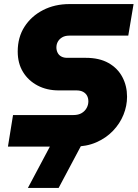

<svg xmlns="http://www.w3.org/2000/svg" viewBox="-20 -720 678 943"><path d="M19 0 44 -155H341Q365 -155 381 -164.5Q397 -174 405.5 -189.5Q414 -205 414 -222Q414 -238 407.5 -250Q401 -262 388 -269Q375 -276 355 -276H268Q210 -276 164.5 -300Q119 -324 93 -366.5Q67 -409 67 -467Q67 -537 100.5 -589Q134 -641 191.5 -670.5Q249 -700 321 -700H636L610 -545H320Q300 -545 286 -537Q272 -529 264.5 -516Q257 -503 257 -487Q257 -473 263 -461Q269 -449 281 -442.5Q293 -436 309 -436H401Q468 -436 513 -410.5Q558 -385 581 -341.5Q604 -298 604 -245Q604 -200 586.5 -156.5Q569 -113 535 -77.5Q501 -42 453 -21Q405 0 344 0ZM117 203 242 -32H393L268 203Z"/></svg>

Font: MuseoModerno ExtraBold
Style: Italic
Weight: 800
Italic angle: -9°
Designer: Pablo Cosgaya, Héctor Gatti, Marcela Romero, and the Authors of The MuseoModerno Project.
Foundry: Omnibus-Type Team
Version: Version 1.003